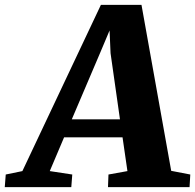

<svg xmlns="http://www.w3.org/2000/svg" viewBox="-98 -765 798 785"><path d="M-78.5 0 -74.5 -51.5 -6.5 -65.5 314.5 -745H480.5L602 -66.5L680 -51.5L677 0H343.5L345.5 -51.5L423 -65.5L403 -203.5H164L105.5 -65.5L197.5 -51.5L193.5 0ZM195.5 -277H392.5L354 -547.5L350 -640.5L312.5 -551.5Z"/></svg>

Font: Merriweather Light 18pt Black
Style: Italic
Weight: 900
Italic angle: -7.8°
Version: Version 2.101